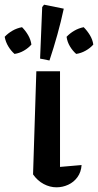

<svg xmlns="http://www.w3.org/2000/svg" viewBox="-68 -792 418 819"><path d="M73 -48 87 -488H188V-80L280 -88Q278 -58 262.5 -36.5Q247 -15 223 -4Q199 7 173 7Q145 7 118.5 -7Q92 -21 73 -48ZM26 -676Q41 -661 52 -642Q63 -623 66 -602Q53 -587 34 -576Q15 -565 -6 -562Q-21 -575 -32.5 -594Q-44 -613 -48 -635Q-34 -650 -15 -661Q4 -672 26 -676ZM289 -676Q304 -661 315.5 -642Q327 -623 330 -602Q317 -587 297.5 -576Q278 -565 257 -562Q242 -575 230.5 -594Q219 -613 216 -635Q230 -650 249 -661Q268 -672 289 -676ZM143 -534 103 -542 112 -762 120 -772 204 -755Q192 -699 176.5 -643.5Q161 -588 143 -534Z"/></svg>

Font: Piazzolla 24pt SemiBold
Style: Regular
Weight: 600
Designer: Juan Pablo del Peral
Foundry: Huerta Tipografica
Version: Version 2.005